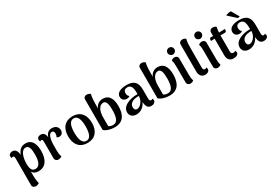

<svg xmlns="http://www.w3.org/2000/svg" viewBox="69 -1947 4857 3377"><g transform="rotate(-30 2498.0 -258.0)"><path d="M363 -528C280 -528 223 -481 193 -393C186 -474 156 -523 94 -523C50 -523 19 -498 19 -461C19 -450 23 -435 31 -422C37 -432 50 -434 57 -434C76 -434 84 -419 84 -383L83 157C83 195 113 218 151 218C185 218 209 202 220 192C203 135 200 60 200 15V-51C220 -9 264 14 325 14C458 14 540 -88 540 -277C540 -405 499 -528 363 -528ZM296 -49C224 -49 202 -108 202 -208C202 -333 243 -463 328 -463C399 -463 414 -383 414 -278C414 -130 378 -49 296 -49Z M898 -528C833 -528 789 -491 766 -418C762 -492 726 -527 671 -527C623 -527 597 -501 597 -465C597 -450 601 -438 609 -425C615 -436 628 -438 635 -438C653 -438 662 -424 662 -386V-58C662 -14 694 10 731 10C765 10 789 -6 799 -16C779 -64 779 -100 779 -237C779 -398 815 -471 865 -471C896 -471 911 -452 911 -416C911 -390 908 -374 893 -348C903 -337 923 -330 947 -330C989 -331 1023 -367 1023 -416C1023 -487 971 -528 898 -528Z M1319 14C1471 14 1560 -87 1560 -257C1560 -427 1471 -528 1319 -528C1166 -528 1077 -427 1077 -257C1077 -87 1166 14 1319 14ZM1319 -29C1242 -29 1204 -107 1204 -257C1204 -407 1242 -485 1319 -485C1395 -485 1432 -407 1432 -257C1432 -107 1395 -29 1319 -29Z M1872 14C2042 14 2111 -102 2111 -277C2111 -456 2040 -528 1934 -528C1856 -528 1800 -484 1778 -419V-512C1778 -555 1781 -640 1797 -706C1785 -715 1759 -732 1724 -732C1688 -732 1660 -709 1660 -670V-53C1707 -9 1791 14 1872 14ZM1865 -36C1831 -35 1797 -47 1778 -63V-243C1778 -354 1817 -464 1907 -464C1960 -464 1984 -408 1984 -277C1984 -153 1967 -37 1865 -36Z M2690 -94C2683 -83 2670 -79 2662 -79C2639 -79 2628 -97 2628 -132V-311C2628 -464 2562 -528 2416 -528C2290 -528 2209 -485 2209 -405C2209 -355 2244 -314 2302 -314C2327 -314 2353 -321 2367 -336C2338 -351 2330 -383 2330 -409C2330 -466 2366 -486 2409 -486C2481 -486 2506 -429 2506 -319V-293C2464 -293 2411 -289 2358 -274C2270 -249 2186 -199 2186 -107C2186 -32 2239 10 2315 10C2407 10 2476 -47 2513 -128C2517 -27 2554 10 2616 10C2669 10 2703 -19 2703 -55C2703 -66 2699 -81 2690 -94ZM2376 -68C2332 -64 2316 -99 2316 -135C2316 -179 2343 -213 2383 -232C2418 -249 2468 -254 2510 -253C2509 -152 2436 -72 2376 -68Z M2985 14C3155 14 3224 -102 3224 -277C3224 -456 3153 -528 3047 -528C2969 -528 2913 -484 2891 -419V-512C2891 -555 2894 -640 2910 -706C2898 -715 2872 -732 2837 -732C2801 -732 2773 -709 2773 -670V-53C2820 -9 2904 14 2985 14ZM2978 -36C2944 -35 2910 -47 2891 -63V-243C2891 -354 2930 -464 3020 -464C3073 -464 3097 -408 3097 -277C3097 -153 3080 -37 2978 -36Z M3394 -584C3433 -584 3464 -615 3464 -653C3464 -693 3433 -723 3394 -723C3355 -723 3324 -693 3324 -653C3324 -615 3355 -584 3394 -584ZM3458 -136 3456 -466C3456 -506 3428 -528 3389 -528C3356 -528 3333 -511 3323 -502C3337 -462 3340 -417 3340 -379L3341 -49C3341 -10 3370 14 3407 14C3441 14 3465 -3 3475 -13C3460 -52 3458 -97 3458 -136Z M3714 10C3759 10 3798 -17 3798 -55C3798 -66 3795 -81 3785 -94C3779 -83 3764 -79 3753 -79C3730 -79 3717 -97 3717 -132L3718 -511C3718 -600 3720 -651 3735 -706C3725 -715 3702 -732 3668 -732C3629 -732 3599 -709 3599 -670V-122C3599 -40 3640 10 3714 10Z M3948 -584C3987 -584 4018 -615 4018 -653C4018 -693 3987 -723 3948 -723C3909 -723 3878 -693 3878 -653C3878 -615 3909 -584 3948 -584ZM4012 -136 4010 -466C4010 -506 3982 -528 3943 -528C3910 -528 3887 -511 3877 -502C3891 -462 3894 -417 3894 -379L3895 -49C3895 -10 3924 14 3961 14C3995 14 4019 -3 4029 -13C4014 -52 4012 -97 4012 -136Z M4299 -513H4288C4290 -554 4294 -586 4303 -621C4294 -630 4271 -647 4236 -647C4197 -647 4168 -624 4168 -585V-513H4125C4109 -513 4095 -504 4094 -484L4093 -455C4106 -457 4140 -458 4153 -458H4168V-122C4168 -40 4210 10 4285 10C4347 10 4387 -16 4387 -55C4387 -66 4383 -81 4373 -94C4368 -83 4347 -79 4332 -79C4301 -79 4286 -97 4286 -132V-426V-458H4377C4394 -458 4407 -468 4408 -488L4409 -517C4399 -515 4309 -513 4299 -513Z M4746 -577 4656 -733C4626 -737 4560 -719 4549 -710L4702 -569C4716 -569 4739 -572 4746 -577ZM4976 -94C4969 -83 4956 -79 4948 -79C4925 -79 4914 -97 4914 -132V-311C4914 -464 4848 -528 4702 -528C4576 -528 4495 -485 4495 -405C4495 -355 4530 -314 4588 -314C4613 -314 4639 -321 4653 -336C4624 -351 4616 -383 4616 -409C4616 -466 4652 -486 4695 -486C4767 -486 4792 -429 4792 -319V-293C4750 -293 4697 -289 4644 -274C4556 -249 4472 -199 4472 -107C4472 -32 4525 10 4601 10C4693 10 4762 -47 4799 -128C4803 -27 4840 10 4902 10C4955 10 4989 -19 4989 -55C4989 -66 4985 -81 4976 -94ZM4662 -68C4618 -64 4602 -99 4602 -135C4602 -179 4629 -213 4669 -232C4704 -249 4754 -254 4796 -253C4795 -152 4722 -72 4662 -68Z"/></g></svg>

Font: Arima Koshi ExtraBold
Style: Regular
Weight: 800
Designer: Joana Correia and Natanael Gama
Foundry: NDISCOVER
Version: Version 1.019;PS 001.019;hotconv 1.0.88;makeotf.lib2.5.64775